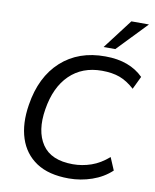

<svg xmlns="http://www.w3.org/2000/svg" viewBox="-100 -1012 885 1097"><g transform="rotate(10 342.5 -464.0)"><path d="M375 9Q258 9 186.5 -38.5Q115 -86 87.5 -170.5Q60 -255 78 -366Q104 -532 205 -623.5Q306 -715 461 -714Q533 -714 588 -693.5Q643 -673 682 -634L646 -559Q603 -598 559.5 -614Q516 -630 456 -630Q342 -630 269 -559Q196 -488 175 -357Q154 -229 205.5 -152Q257 -75 384 -75Q438 -75 490 -93Q542 -111 590 -153L621 -80Q574 -36 509 -13.5Q444 9 375 9ZM441 -765 572 -937H674L509 -765Z"/></g></svg>

Font: Mulish Medium
Style: Italic
Weight: 500
Italic angle: -9°
Designer: Vernon Adams
Foundry: Vernon Adams
Version: Version 3.603; ttfautohint (v1.8.3)